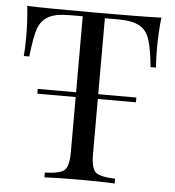

<svg xmlns="http://www.w3.org/2000/svg" viewBox="-51 -756 730 803"><g transform="rotate(5 313.5 -354.0)"><path d="M38 -580Q38 -644 31 -708Q114 -705 313 -705Q511 -705 594 -708Q587 -642 587 -580Q587 -530 590 -498H567Q560 -573 547 -613Q535 -651 504.5 -668Q474 -685 413 -685H359V-366H519V-346H359V-116Q359 -56 377.5 -39Q396 -22 460 -20V0Q408 -3 313 -3Q213 -3 165 0V-20Q229 -22 247.5 -39Q266 -56 266 -116V-346H105V-366H266V-685H212Q150 -685 120 -667Q91 -650 79 -615Q67 -580 58 -498H35Q38 -530 38 -580Z"/></g></svg>

Font: Playfair Display
Style: Regular
Weight: 400
Designer: Claus Eggers S?rensen
Foundry: Claus Eggers S?rensen
Version: Version 1.003